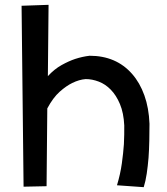

<svg xmlns="http://www.w3.org/2000/svg" viewBox="-20 -752 697 799"><path d="M78.1 24.9 69.8 -728 182.1 -731.9 179.2 -435.1Q206.1 -464.4 236.3 -481.2Q266.6 -498 293 -506.8Q323.2 -516.6 353 -520Q463.4 -520 529.8 -444.3Q562 -407.7 580.8 -355.2Q599.6 -302.7 602.1 -236.8Q602.1 -202.1 601.3 -166Q600.6 -129.9 598.1 -95.2Q595.2 -60.5 590.6 -29.3Q585.9 2 578.1 26.9L466.8 19Q481 -27.8 487.1 -72.3Q493.2 -116.7 495.6 -151.9Q497.6 -192.9 497.1 -230Q494.6 -282.2 479.2 -318.8Q463.9 -355.5 440.9 -378.9Q418.5 -401.9 390.9 -412.4Q363.3 -422.9 336.9 -422.9Q309.6 -420.9 280.8 -406.7Q256.3 -395 228.5 -370.4Q200.7 -345.7 176.8 -300.8L173.8 22.9Z"/></svg>

Font: Preahvihear
Style: Regular
Weight: 400
Designer: Danh Hong
Version: Version 8.002; ttfautohint (v1.8.3)